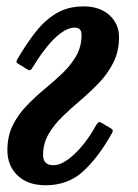

<svg xmlns="http://www.w3.org/2000/svg" viewBox="-20 -552 420 584"><path d="M111 -80.5Q111 -49.5 142.5 -49.5Q170.5 -49.5 206 -83Q241.5 -116.5 267.5 -163Q273.5 -173.5 277.5 -178.2Q281.5 -183 288.5 -178.5L312.5 -164.5Q319 -160.5 322 -157.8Q325 -155 319.5 -145Q278.5 -72.5 232.5 -30.5Q186.5 11.5 119 11.5Q64.5 11.5 33.5 -18.2Q2.5 -48 2.5 -95Q2.5 -138 18.8 -170.8Q35 -203.5 60.8 -230.2Q86.5 -257 115.2 -280.8Q144 -304.5 169.8 -329Q195.5 -353.5 211.8 -381.8Q228 -410 228 -446Q228 -468 208 -468Q187.5 -468 165.8 -452Q144 -436 123.2 -410.2Q102.5 -384.5 85 -356Q79 -346 75 -341Q71 -336 64 -340.5L41 -354.5Q34.5 -358 31.2 -361Q28 -364 34 -374Q61 -420 89.2 -455.8Q117.5 -491.5 152.2 -512Q187 -532.5 234.5 -532.5Q283.5 -532.5 312.8 -506Q342 -479.5 342 -439Q342 -396 325.2 -362.5Q308.5 -329 282.2 -301.2Q256 -273.5 226.5 -248.5Q197 -223.5 170.8 -198.2Q144.5 -173 127.8 -144.2Q111 -115.5 111 -80.5Z"/></svg>

Font: Besley* Narrow Medium
Style: Italic
Weight: 500
Width: 4
Italic angle: -13°
Designer: Owen Earl
Foundry: indestructible type*
Version: Version 3.000; ttfautohint (v1.8.3)